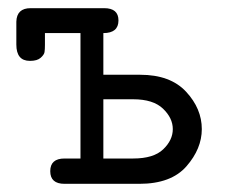

<svg xmlns="http://www.w3.org/2000/svg" viewBox="-20 -450 565 470"><path d="M20 -341V-397Q21 -430 55 -430H235Q270 -430 270 -400Q270 -369 233 -369V-267H323Q397 -267 435.5 -225.5Q474 -184 474 -134Q474 -86 436.5 -43Q399 0 321 0H138Q103 0 103 -31Q103 -62 138 -62H177V-369H90V-340Q90 -329 89 -322.5Q88 -316 79.5 -308.5Q71 -301 54 -301H53Q20 -301 20 -341ZM233 -62H306Q356 -62 379.5 -84.5Q403 -107 403 -134Q403 -161 379 -184Q355 -207 306 -207H233Z"/></svg>

Font: CMU Typewriter Text
Style: Regular
Weight: 500
Monospace: yes
Version: Version 0.7.0